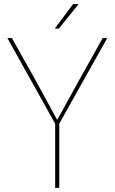

<svg xmlns="http://www.w3.org/2000/svg" viewBox="-20 -913 557 933"><path d="M248 -312 16 -728H38L160 -510L257 -332H259L357 -510L479 -728H501L268 -312V0H248ZM246 -774 335 -893H362L266 -774Z"/></svg>

Font: Murecho Thin Thin
Style: Regular
Weight: 250
Version: Version 1.010